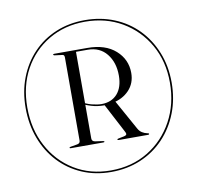

<svg xmlns="http://www.w3.org/2000/svg" viewBox="-69 -810 749 728"><g transform="rotate(-10 305.5 -446.0)"><path d="M302.5 -154Q364.5 -154 416.5 -176Q468.5 -198 506.5 -238Q544.5 -278 565.5 -331.8Q586.5 -385.5 586.5 -449Q586.5 -512 565.2 -565Q544 -618 506 -657Q468 -696 416 -717.2Q364 -738.5 302.5 -738.5Q241.5 -738.5 190.8 -717.2Q140 -696 102.8 -657Q65.5 -618 45 -565Q24.5 -512 24.5 -449Q24.5 -385.5 44.8 -331.8Q65 -278 102.2 -238Q139.5 -198 190.5 -176Q241.5 -154 302.5 -154ZM302.5 -160Q223 -160 161.8 -197.8Q100.5 -235.5 65.8 -301Q31 -366.5 31 -449.5Q31 -532.5 66 -596.2Q101 -660 162.5 -696.2Q224 -732.5 302.5 -732.5Q382 -732.5 444.8 -695.8Q507.5 -659 543.8 -595.2Q580 -531.5 580 -449.5Q580 -367 544.2 -301.5Q508.5 -236 446 -198Q383.5 -160 302.5 -160ZM442 -511Q442 -471.5 417 -445Q392 -418.5 351.5 -411Q343.5 -409.5 335.2 -408.5Q327 -407.5 318.5 -407.5Q293 -407.5 269.5 -414.8Q246 -422 227 -433.5L232 -438Q251.5 -425 273.5 -419.5Q295.5 -414 310.5 -414Q349.5 -414 371.8 -439.2Q394 -464.5 394 -509.5Q394 -560 367.5 -593Q341 -626 294.5 -626H249.5V-292.5Q249.5 -286.5 252.8 -283.2Q256 -280 262.5 -279L291 -275Q294 -274.5 295.2 -274Q296.5 -273.5 296.5 -272Q296.5 -269.5 292.5 -269.5H166Q162.5 -269.5 162.5 -272Q162.5 -274.5 167 -275L193 -279.5Q198.5 -280.5 201.5 -283.5Q204.5 -286.5 204.5 -292.5V-612Q204.5 -617 202.8 -619.8Q201 -622.5 198 -623L167 -627Q162.5 -628 162.5 -630.5Q162.5 -633 167 -633H294.5Q363.5 -633 402.8 -598Q442 -563 442 -511ZM319.5 -411 362 -417.5 427.5 -299.5Q433.5 -288.5 442.5 -282.8Q451.5 -277 464 -274.5Q466.5 -274 467.5 -273.5Q468.5 -273 468.5 -271.5Q468.5 -270 467.5 -269.2Q466.5 -268.5 464.5 -268.5H351Q346.5 -268.5 346.5 -271.5Q346.5 -273.5 352 -274.5L372 -278.5Q382 -280.5 383 -285Q384 -289.5 378 -299.5Z"/></g></svg>

Font: Fraunces 120pt Light
Style: Regular
Weight: 300
Version: Version 1.000;[b76b70a41]